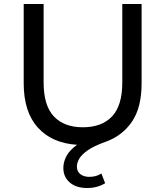

<svg xmlns="http://www.w3.org/2000/svg" viewBox="-20 -720 831 964"><path d="M418 224Q362 224 330 196Q298 168 298 123Q298 94 313.5 64Q329 34 367 7Q241 -1 170 -79.5Q99 -158 99 -302V-700H199V-306Q199 -190 250.5 -135.5Q302 -81 396 -81Q491 -81 542.5 -135.5Q594 -190 594 -306V-700H691V-302Q691 -180 642.5 -109Q594 -38 510 -8Q451 13 420 35Q389 57 377.5 77.5Q366 98 366 116Q366 141 383.5 154.5Q401 168 428 168Q464 168 489 151L508 200Q468 224 418 224Z"/></svg>

Font: Montserrat Medium
Style: Regular
Weight: 500
Designer: Julieta Ulanovsky
Foundry: Julieta Ulanovsky
Version: Version 9.000; ttfautohint (v1.8.4.7-5d5b)